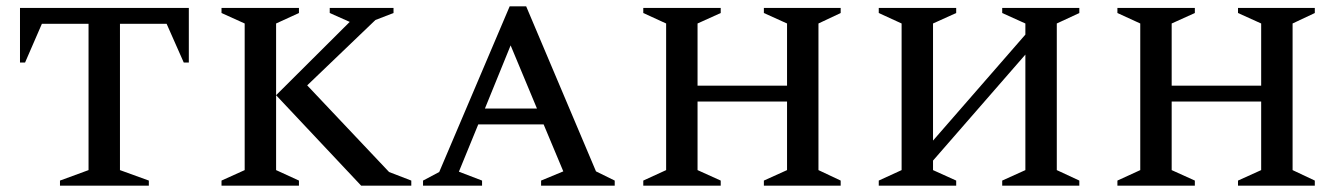

<svg xmlns="http://www.w3.org/2000/svg" viewBox="-20 -585 4223 605"><path d="M169 0V-16L259 -49V-510H112L59 -388H43V-560H575V-388H559L505 -510H358V-49L449 -16V0Z M678 0V-16L751 -49V-511L678 -544V-560H922V-544L850 -511V-49L922 -16V0ZM1118 0 850 -285 1082 -516 1019 -544V-560H1220V-544L1163 -522L948 -316L1206 -43L1276 -16V0Z M1313 0V-16L1364 -43L1586 -565H1638L1858 -45L1917 -16V0H1685V-16L1755 -45L1693 -193H1487L1426 -44L1499 -16V0ZM1508 -243H1672L1589 -442Z M2007 0V-16L2079 -49V-511L2007 -544V-560H2251V-544L2178 -511V-315H2460V-511L2387 -544V-560H2629V-544L2559 -511V-49L2629 -16V0H2387V-16L2460 -49V-265H2178V-49L2251 -16V0Z M2749 0V-16L2821 -49V-511L2749 -544V-560H2993V-544L2920 -511V-142L3211 -476V-511L3138 -544V-560H3381V-544L3310 -511V-49L3381 -16V0H3138V-16L3211 -49V-413L2920 -79V-49L2993 -16V0Z M3501 0V-16L3573 -49V-511L3501 -544V-560H3745V-544L3672 -511V-315H3954V-511L3881 -544V-560H4123V-544L4053 -511V-49L4123 -16V0H3881V-16L3954 -49V-265H3672V-49L3745 -16V0Z"/></svg>

Font: Spectral SC Medium
Style: Regular
Weight: 500
Designer: Jean-Baptiste Levee
Foundry: Production Type
Version: Version 2.001